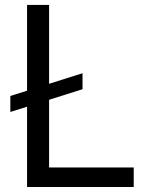

<svg xmlns="http://www.w3.org/2000/svg" viewBox="-20 -747 602 767"><path d="M309.7 -454.5V-390.6L176.1 -348.4V-78.1H514.2V0H88.1V-320.7L21.3 -299.7V-363.6L88.1 -384.6V-727.3H176.1V-412.3Z"/></svg>

Font: Inter Zeller
Style: Regular
Weight: 400
Designer: Rasmus Andersson; Joe Bland
Foundry: zeller
Version: Version 3.015;git-dec3a8cb1